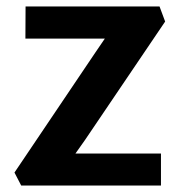

<svg xmlns="http://www.w3.org/2000/svg" viewBox="-20 -577 561 597"><path d="M46 0 25 -40.5 277 -414.5 306 -457H59L59.5 -557H476L493.5 -510L244.5 -142L214.5 -99.5H480.5V0Z"/></svg>

Font: Merriweather Sans SemiBold
Style: Regular
Weight: 600
Designer: Eben Sorkin
Foundry: Eben Sorkin
Version: Version 2.001